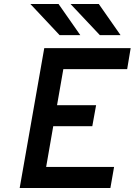

<svg xmlns="http://www.w3.org/2000/svg" viewBox="-20 -941 674 961"><path d="M78.5 0 201.5 -700H634L616.5 -595H297L265.5 -414.5H461L442 -309.5H246.5L211 -105.5H551L532.5 0ZM278.5 -765 132 -921H273L382 -765ZM480 -765 333 -921H474.5L583.5 -765Z"/></svg>

Font: Overpass SemiBold
Style: Italic
Weight: 600
Italic angle: -10°
Designer: Delve Withrington, Dave Bailey, Thomas Jockin
Foundry: Delve Fonts LLC
Version: Version 4.000